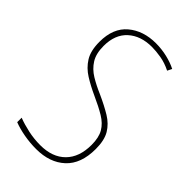

<svg xmlns="http://www.w3.org/2000/svg" viewBox="-224 -799 883 883"><g transform="rotate(45 217.5 -357.0)"><path d="M389 -184Q389 -88 336 -39Q283 10 195 10Q155 10 116 3Q77 -4 46 -16V-45Q77 -33 116 -24.5Q155 -16 196 -16Q274 -16 318 -60Q362 -104 362 -184Q362 -232 345 -261Q328 -290 294 -310.5Q260 -331 211 -353Q167 -373 131 -395.5Q95 -418 73.5 -452.5Q52 -487 52 -545Q52 -634 105.5 -679Q159 -724 241 -724Q278 -724 314 -715.5Q350 -707 377 -693L366 -671Q332 -688 299 -693.5Q266 -699 240 -699Q167 -699 123 -659Q79 -619 79 -545Q79 -495 98.5 -464Q118 -433 151 -413Q184 -393 224 -376Q275 -353 312 -330.5Q349 -308 369 -274.5Q389 -241 389 -184Z"/></g></svg>

Font: Noto Sans Georgian Condensed Thin
Style: Regular
Weight: 100
Width: 3
Designer: Monotype Design Team, Akaki Razmadze
Foundry: Google LLC
Version: Version 2.005; ttfautohint (v1.8.4.7-5d5b)